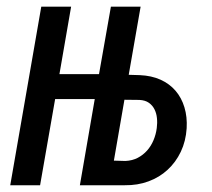

<svg xmlns="http://www.w3.org/2000/svg" viewBox="-20 -548 627 568"><path d="M155.8 -328.6H272.9L308.1 -528.3H396L360.8 -326.7L394 -325.7Q428.2 -324.2 454.8 -312.3Q481.4 -300.3 499.3 -279.5Q517.1 -258.8 525.6 -230.5Q534.2 -202.1 532.2 -168.5Q529.8 -130.4 514.9 -99.1Q500 -67.9 475.8 -45.7Q451.7 -23.4 419.4 -11.5Q387.2 0.5 349.1 0H216.3L260.3 -254.9H143.1L98.6 0H10.3L102.1 -528.3H190.4ZM348.1 -252.9 316.9 -72.8 351.1 -71.8Q371.6 -72.8 387.5 -81.1Q403.3 -89.4 415 -102.5Q426.8 -115.7 434.1 -133.1Q441.4 -150.4 443.8 -169.4Q445.8 -184.1 444.3 -198.5Q442.9 -212.9 437 -224.6Q431.2 -236.3 420.4 -243.9Q409.7 -251.5 392.6 -252.4Z"/></svg>

Font: Roboto Mono
Style: Italic
Weight: 400
Designer: Google
Version: Version 2.000985; 2015; ttfautohint (v1.3)